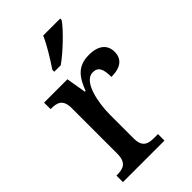

<svg xmlns="http://www.w3.org/2000/svg" viewBox="-233 -842 919 919"><g transform="rotate(-45 226.5 -383.0)"><path d="M167 -619V-606H211C265 -644 344 -721 367 -756V-766H252C233 -721 195 -661 167 -619ZM26 0H307V-44H281C242 -44 210 -52 210 -111V-271C210 -353 233 -474 295 -474C331 -474 343 -450 343 -395C409 -395 439 -423 439 -469C439 -516 407 -546 341 -546C262 -546 233 -499 208 -435H203L186 -536H28V-492H31C72 -492 103 -483 103 -424V-116C103 -53 71 -44 29 -44H26Z"/></g></svg>

Font: Noto Serif SemiCondensed Medium
Style: Regular
Weight: 500
Width: 4
Designer: Monotype Design Team
Foundry: Monotype Imaging Inc.
Version: Version 2.014